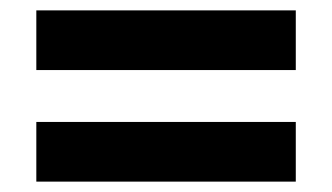

<svg xmlns="http://www.w3.org/2000/svg" viewBox="-20 -457 640 370"><path d="M50 -107V-222H550V-107ZM50 -322V-437H550V-322Z"/></svg>

Font: BitterBold
Style: Bold
Weight: 700
Designer: Sol Matas
Foundry: Sol Matas
Version: Version 001.001